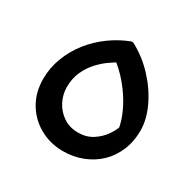

<svg xmlns="http://www.w3.org/2000/svg" viewBox="-125 -665 812 805"><g transform="rotate(30 281.0 -262.0)"><path d="M50 -213Q50 -266 69 -316Q88 -366 121 -408Q154 -450 198 -482Q242 -514 292 -533H301Q363 -500 410.5 -448.5Q458 -397 485 -339Q512 -281 512 -228Q512 -175 493.5 -131Q475 -87 442.5 -56Q410 -25 366.5 -8Q323 9 273 9Q211 9 160 -19.5Q109 -48 79.5 -98Q50 -148 50 -213ZM153 -232Q153 -197 169.5 -164.5Q186 -132 216.5 -111Q247 -90 289 -90Q328 -90 358 -109Q388 -128 408.5 -158Q429 -188 437 -224L432 -166Q429 -206 413 -246Q397 -286 372.5 -323Q348 -360 318.5 -390.5Q289 -421 258 -442L297 -436Q280 -425 255.5 -408.5Q231 -392 207.5 -367Q184 -342 168.5 -308.5Q153 -275 153 -232Z"/></g></svg>

Font: Kufam Medium
Style: Italic
Weight: 500
Italic angle: -11°
Designer: Artur Schmal
Foundry: Original Type
Version: Version 1.301; ttfautohint (v1.8.3)